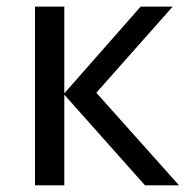

<svg xmlns="http://www.w3.org/2000/svg" viewBox="-20 -556 569 576"><path d="M401.9 -536.1H498L269 -277.8L517.1 0H415L172.9 -272V0H85V-536.1H172.9V-275.9Z"/></svg>

Font: NotoSans
Style: Regular
Weight: 400
Designer: Monotype Design team
Foundry: Monotype Imaging Inc.
Version: Version 1.04; ttfautohint (v1.4.1)